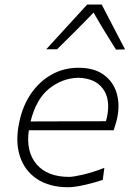

<svg xmlns="http://www.w3.org/2000/svg" viewBox="-20 -796 568 826"><path d="M273 9.5Q193 9.5 139.5 -25.8Q86 -61 65.5 -124.2Q45 -187.5 63 -271Q78 -342.5 114.5 -394.8Q151 -447 203.2 -475.8Q255.5 -504.5 317.5 -504.5Q384.5 -504.5 425.8 -474.8Q467 -445 481.8 -395.8Q496.5 -346.5 484 -287.5Q481.5 -275.5 477 -261Q472.5 -246.5 469 -235.5H104Q91 -144 137.2 -89.5Q183.5 -35 277.5 -35Q295.5 -35 338.2 -45Q381 -55 429 -74L422 -22Q386.5 -10 343 -0.2Q299.5 9.5 273 9.5ZM316.5 -461.5Q247.5 -459.5 191.5 -414.8Q135.5 -370 111.5 -273.5L436 -274.5Q438.5 -284.5 440.5 -293.5Q456 -369 422.8 -414.2Q389.5 -459.5 316.5 -461.5ZM479 -582.5Q454 -622 429.8 -661.8Q405.5 -701.5 382.5 -742Q344.5 -702 305.2 -663Q266 -624 225.5 -584H179Q224 -633.5 267.5 -680.8Q311 -728 355 -776.5H417.5Q442.5 -729 467.5 -680.2Q492.5 -631.5 518 -583.5Z"/></svg>

Font: Commissioner Loud ExtraLight
Style: Italic
Weight: 200
Italic angle: -12°
Designer: Kostas Bartsokas
Foundry: Kostas Bartsokas
Version: Version 1.000; ttfautohint (v1.8.3)